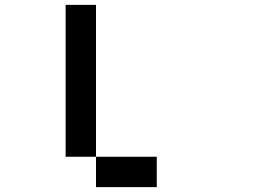

<svg xmlns="http://www.w3.org/2000/svg" viewBox="-20 -770 1040 790"><path d="M250 -750H375V-125H250ZM375 -125H625V0H375Z"/></svg>

Font: Dogica
Style: Regular
Weight: 400
Monospace: yes
Designer: Roberto Mocci
Version: Version 001.012